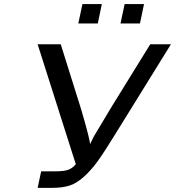

<svg xmlns="http://www.w3.org/2000/svg" viewBox="-20 -909 847 929"><path d="M162.1 0 179.2 -80.1H249Q290 -80.1 310.5 -87.6Q331.1 -95.2 348.1 -116.2H346.2L162.1 -694.8H273.9L373 -378.9Q412.1 -246.1 416 -211.9L434.1 -249L521 -394L707 -694.8H807.1L532.2 -251Q482.4 -169.9 451.2 -127Q419.9 -84 384.5 -52.5Q349.1 -21 314.9 -10.5Q280.8 0 231.9 0ZM358.9 -795.4 378.9 -889.2H472.7L453.1 -795.4ZM563 -795.4 583 -889.2H676.8L657.2 -795.4Z"/></svg>

Font: CMU Bright
Style: SemiBoldOblique
Weight: 600
Italic angle: -12°
Version: Version 0.7.0